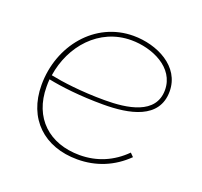

<svg xmlns="http://www.w3.org/2000/svg" viewBox="-99 -635 791 753"><g transform="rotate(20 297.0 -258.5)"><path d="M294 7C373 7 442 -22 497 -76L483 -90C432 -39 369 -12 297 -12C170 -12 84 -90 84 -220C84 -230 84 -241 85 -251C139 -240 219 -230 316 -230C424 -230 544 -252 544 -367C544 -472 435 -524 337 -524C177 -524 63 -384 63 -220C63 -79 156 7 294 7ZM88 -269C107 -396 200 -505 335 -505C422 -505 525 -460 525 -366C525 -264 409 -248 316 -248C218 -248 137 -259 88 -269Z"/></g></svg>

Font: Fixel Display Thin
Style: Italic
Weight: 100
Italic angle: -10°
Designer: AlfaBravo + MacPaw
Foundry: Kyrylo Tkachov, Marchela Mozhyna, Serhii Makarenko, Maria Weinstein, Zakhar Kryvoshyya
Version: Version 1.210;Glyphs 3.2 (3217)